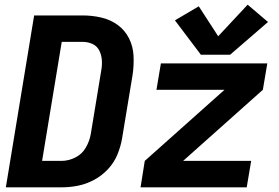

<svg xmlns="http://www.w3.org/2000/svg" viewBox="-20 -801 1192 821"><path d="M839 -567H964L1126 -707L1039 -781L913 -646L830 -774L728 -714ZM5 0H244Q279 0 314 -7Q349 -14 382.5 -32Q416 -50 442 -78Q468 -106 482 -140Q496 -174 502 -209L547 -481Q553 -522 551 -562.5Q549 -603 531.5 -637.5Q514 -672 483 -694.5Q452 -717 413 -726Q374 -735 333 -735H126ZM243 -113H160L244 -622H333Q356 -622 375.5 -613Q395 -604 404.5 -585Q414 -566 415.5 -544Q417 -522 413 -500L368 -227Q363 -198 347 -170Q331 -142 302 -127.5Q273 -113 243 -113ZM581 0H1035L1054 -113H763L1104 -417L1123 -530H668L649 -417H940L599 -113Z"/></svg>

Font: Iosevka Sparkle Extrabold
Style: Italic
Weight: 800
Italic angle: -9°
Designer: Belleve Invis
Foundry: Belleve Invis
Version: Version 4.5.0; ttfautohint (v1.8.3)